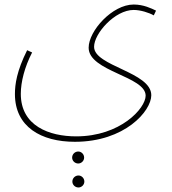

<svg xmlns="http://www.w3.org/2000/svg" viewBox="-20 -575 762 849"><path d="M46 -159C46 -14 162 52 311 52C532 52 649 -84 649 -154C649 -257 396 -282 396 -368C396 -427 488 -531 571 -531C601 -531 639 -519 660 -507L670 -528C649 -538 615 -555 571 -555C477 -555 372 -439 372 -364C372 -259 624 -238 624 -152C624 -96 512 28 317 28C198 28 72 -18 72 -160C72 -213 89 -279 122 -343L100 -353C54 -261 46 -202 46 -159ZM326 148C340 148 352 136 352 122C352 107 340 95 326 95C311 95 299 107 299 122C299 136 311 148 326 148ZM327 254C341 254 353 242 353 228C353 213 341 201 327 201C312 201 300 213 300 228C300 242 312 254 327 254Z"/></svg>

Font: Noto Sans Arabic UI SmCn Th
Style: Regular
Weight: 100
Width: 4
Designer: Monotype Design Team, Nadine Chahine and Nizar Qandah
Foundry: Monotype Imaging Inc.
Version: Version 2.010